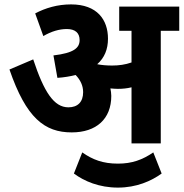

<svg xmlns="http://www.w3.org/2000/svg" viewBox="-20 -652 835 873"><path d="M486 -216C486 -228 484 -239 482 -250C494 -249 505 -248 516 -248C537 -248 558 -250 578 -255V0H711V-512H795V-622H522V-512H578V-368C550 -358 520 -354 490 -354C465 -354 442 -356 422 -360C455 -389 471 -428 471 -476C471 -562 422 -632 303 -632C242 -632 187 -616 140 -591L177 -488C213 -509 249 -520 284 -520C322 -520 342 -502 342 -470C342 -434 316 -411 223 -400L241 -298C272 -300 300 -305 324 -311C346 -288 358 -262 358 -233C358 -188 333 -164 291 -164C225 -164 180 -234 131 -382L23 -336C99 -115 183 -50 306 -50C418 -50 486 -111 486 -216ZM516 201C601 201 668 171 715 137L677 41C627 75 580 92 516 92C448 92 401 74 354 41L316 137C363 172 431 201 516 201Z"/></svg>

Font: Noto Sans Devanagari SemiCondensed
Style: Bold
Weight: 700
Width: 4
Designer: Jelle Bosma - Monotype Design Team
Foundry: Monotype Imaging Inc.
Version: Version 2.004